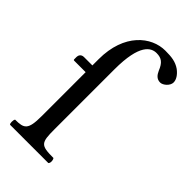

<svg xmlns="http://www.w3.org/2000/svg" viewBox="-218 -762 826 826"><g transform="rotate(45 195.0 -349.0)"><path d="M170 -486C170 -640 216 -664 249 -664C279 -664 295 -652 309 -617C317 -599 328 -585 349 -585C366 -585 390 -606 390 -626C390 -643 379 -661 358 -677C332 -695 306 -698 268 -698C184 -698 91 -625 91 -469V-431H40C22 -431 17 -417 17 -409V-396C17 -391 18 -390 22 -390H91V-122C91 -39 75 -31 21 -31C18 -28 17 -21 17 -14C17 -7 18 -3 21 0H131H254C257 -3 259 -7 259 -14C259 -21 257 -28 254 -31C176 -31 170 -39 170 -122Z"/></g></svg>

Font: Ponomar Unicode
Style: Regular
Weight: 400
Version: 1.3